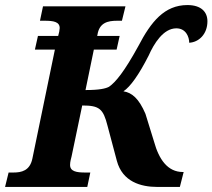

<svg xmlns="http://www.w3.org/2000/svg" viewBox="-40 -739 840 759"><path d="M-20 0H305L317 -57H297C263 -57 237 -61 237 -87C237 -100 241 -112 243 -121L285 -322C353 -322 368 -309 385 -242L422 -103C444 -21 516 0 582 0H671L686 -59H683C622 -59 588 -110 569 -179L535 -289C509 -350 481 -373 448 -378C475 -396 509 -443 548 -520C568 -565 605 -627 657 -627C695 -627 708 -593 708 -570C746 -572 780 -604 780 -655C780 -692 755 -719 701 -719C610 -719 557 -653 507 -557C451 -455 417 -414 391 -396C378 -389 353 -383 298 -383L331 -543H421L433 -597H344L345 -600C352 -650 387 -657 423 -657H442L456 -714H130L118 -657H137C171 -657 196 -653 196 -628C196 -622 193 -606 190 -597H110L98 -543H177L88 -112C78 -64 45 -57 13 -57H-6Z"/></svg>

Font: Noto Serif SemiCondensed Extra
Style: Italic
Weight: 800
Width: 4
Italic angle: -12°
Designer: Monotype Design Team
Foundry: Monotype Imaging Inc.
Version: Version 1.901